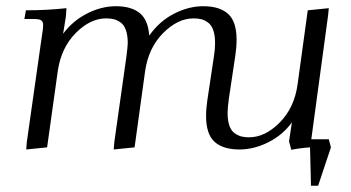

<svg xmlns="http://www.w3.org/2000/svg" viewBox="-20 -472 1123 615"><path d="M58.1 -411.1 63 -439Q129.9 -439 192.9 -445.8L190.9 -418L182.1 -363.8Q212.4 -404.8 258.5 -428.5Q304.7 -452.1 351.1 -452.1Q400.4 -452.1 427.5 -430.2Q454.6 -408.2 458 -357.9Q490.7 -404.3 537.6 -428.2Q584.5 -452.1 630.9 -452.1Q683.6 -452.1 710.7 -427.5Q737.8 -402.8 737.8 -345.2Q737.8 -320.3 733.9 -294.9L712.9 -154.8Q709 -124.5 709 -110.8Q709 -85.9 714.8 -69.3Q720.7 -52.7 731.7 -45.2Q742.7 -37.6 753.2 -34.9Q763.7 -32.2 777.8 -32.2Q829.1 -32.2 876 -79.6Q922.9 -127 933.1 -201.2L965.8 -439L1033.2 -445.8L1030.8 -421.9L977.1 -25.9H1033.2L1040 0L999 123H976.1L973.1 0Q942.9 2 913.1 7.8L905.8 -19L915 -80.1Q885.3 -39.1 839.1 -16.1Q793 6.8 747.1 6.8Q694.3 6.8 667.2 -17.8Q640.1 -42.5 640.1 -100.1Q640.1 -124.5 644 -149.9L665 -290Q668.9 -313 668.9 -334Q668.9 -358.9 663.1 -375.5Q657.2 -392.1 646.2 -399.9Q635.3 -407.7 624.8 -410.4Q614.3 -413.1 600.1 -413.1Q549.3 -413.1 502.4 -366Q455.6 -318.8 444.8 -244.1L411.1 0L344.2 6.8L346.2 -17.1L384.8 -290Q389.2 -324.2 389.2 -334Q389.2 -358.9 383.3 -375.5Q377.4 -392.1 366.5 -399.9Q355.5 -407.7 344.7 -410.4Q334 -413.1 319.8 -413.1Q269 -413.1 222.4 -366Q175.8 -318.8 165 -244.1L130.9 0L64 6.8L65.9 -17.1L115.2 -363.8Q118.2 -380.9 118.2 -391.1Q118.2 -402.8 111.8 -407Q105.5 -411.1 87.9 -411.1Z"/></svg>

Font: Dihjauti S
Style: Italic
Weight: 400
Italic angle: -9°
Designer: T. Christopher White
Version: Version 3.0.0